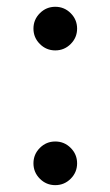

<svg xmlns="http://www.w3.org/2000/svg" viewBox="-20 -537 324 563"><path d="M142.1 5.9Q115.7 5.9 96.9 -12.9Q78.1 -31.7 78.1 -58.1Q78.1 -84.5 96.9 -103.3Q115.7 -122.1 142.1 -122.1Q168.5 -122.1 187.3 -103.3Q206.1 -84.5 206.1 -58.1Q206.1 -31.7 187.3 -12.9Q168.5 5.9 142.1 5.9ZM142.1 -389.2Q115.7 -389.2 96.9 -408Q78.1 -426.8 78.1 -453.1Q78.1 -479.5 96.9 -498.3Q115.7 -517.1 142.1 -517.1Q168.5 -517.1 187.3 -498.3Q206.1 -479.5 206.1 -453.1Q206.1 -426.8 187.3 -408Q168.5 -389.2 142.1 -389.2Z"/></svg>

Font: Inter V
Style: 
Weight: 400
Designer: Rasmus Andersson
Foundry: rsms
Version: Version 4.000;git-a3f224843